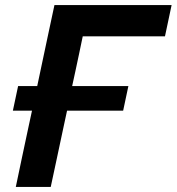

<svg xmlns="http://www.w3.org/2000/svg" viewBox="-20 -733 693 753"><path d="M42 0Q54 -58 65.5 -112Q77 -166 91.5 -234L105.5 -299H30.5L51 -395.5H126L142.5 -473.5Q157 -542 168.8 -597.5Q180.5 -653 193.5 -713H653L627 -590.5H304.5Q298 -558.5 290.8 -524.8Q283.5 -491 275.5 -453L263 -395.5H483.5L463 -299H243L229 -234Q214.5 -166 203 -112Q191.5 -58 179 0Z"/></svg>

Font: Commissioner SemiBold
Style: Italic
Weight: 600
Italic angle: -12°
Designer: Kostas Bartsokas
Foundry: Kostas Bartsokas
Version: Version 1.000; ttfautohint (v1.8.3)